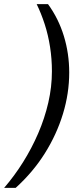

<svg xmlns="http://www.w3.org/2000/svg" viewBox="-50 -755 397 932"><path d="M183 -735Q234 -665 260 -580Q286 -495 286 -403Q286 -302 255.5 -202Q225 -102 167.5 -10.5Q110 81 26 157H-30Q20 99 62 32Q104 -35 135.5 -108Q167 -181 184.5 -257Q202 -333 202 -409Q202 -469 193 -527Q184 -585 167 -637.5Q150 -690 128 -735Z"/></svg>

Font: Archivo Condensed
Style: Italic
Weight: 400
Width: 3
Italic angle: -10°
Designer: Hector Gatti
Foundry: Omnibus-Type
Version: Version 2.001